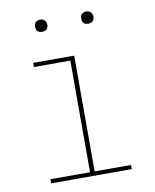

<svg xmlns="http://www.w3.org/2000/svg" viewBox="-80 -758 660 820"><g transform="rotate(-10 250.0 -348.5)"><path d="M75 0V-18H247V-502H89V-520H267V-18H425V0ZM350 -644Q345 -644 339.5 -645.5Q334 -647 330.5 -650.5Q327 -654 325.5 -659.5Q324 -665 324 -670Q324 -675 325.5 -680.5Q327 -686 330.5 -689.5Q334 -693 339.5 -695Q345 -697 350 -697Q355 -697 360.5 -695Q366 -693 369.5 -689.5Q373 -686 375 -680.5Q377 -675 377 -670Q377 -665 375 -659.5Q373 -654 369.5 -650.5Q366 -647 360.5 -645.5Q355 -644 350 -644ZM150 -644Q145 -644 139.5 -645.5Q134 -647 130.5 -650.5Q127 -654 125.5 -659.5Q124 -665 124 -670Q124 -675 125.5 -680.5Q127 -686 130.5 -689.5Q134 -693 139.5 -695Q145 -697 150 -697Q155 -697 160.5 -695Q166 -693 169.5 -689.5Q173 -686 175 -680.5Q177 -675 177 -670Q177 -665 175 -659.5Q173 -654 169.5 -650.5Q166 -647 160.5 -645.5Q155 -644 150 -644Z"/></g></svg>

Font: Iosevka Term Curly Thin
Style: Regular
Weight: 100
Designer: Belleve Invis
Foundry: Belleve Invis
Version: Version 32.3.0